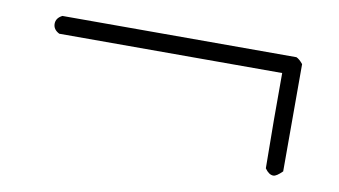

<svg xmlns="http://www.w3.org/2000/svg" viewBox="-41 -435 750 425"><g transform="rotate(10 333.5 -222.5)"><path d="M70 -356H596Q603 -353 611 -343V-102Q598 -89 591 -89Q581 -89 572 -102L571 -209V-316H70Q56 -323 56 -336Q56 -349 70 -356Z"/></g></svg>

Font: KaTeX_Main
Style: Regular
Weight: 400
Version: Version 1.1; ttfautohint (v1.3)